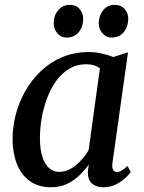

<svg xmlns="http://www.w3.org/2000/svg" viewBox="-20 -780 606 810"><path d="M454.5 -93.5Q451.5 -71 457.8 -62.5Q464 -54 473.5 -54Q482 -54 492.8 -60.2Q503.5 -66.5 518 -80L531.5 -54Q526.5 -46 510.5 -30.5Q494.5 -15 470.2 -2.5Q446 10 415 10Q385.5 10 367.8 -6Q350 -22 350.5 -55L354.5 -86Q338 -62.5 315.2 -40.5Q292.5 -18.5 262.8 -4.2Q233 10 195.5 10Q141.5 10 105.2 -16.5Q69 -43 51 -89Q33 -135 33 -193.5Q33 -244.5 46.5 -296.8Q60 -349 86.8 -396Q113.5 -443 152.5 -480.2Q191.5 -517.5 242.8 -539Q294 -560.5 356.5 -560.5Q381 -560.5 409 -554.2Q437 -548 458 -539.5L520 -559ZM401.5 -492Q390 -500.5 375.5 -504.8Q361 -509 344 -509Q304.5 -509 273 -490.5Q241.5 -472 218.2 -440.2Q195 -408.5 179.5 -368Q164 -327.5 156.2 -283.5Q148.5 -239.5 148.5 -197Q148.5 -150 158.8 -118.2Q169 -86.5 187.2 -70.8Q205.5 -55 229.5 -55Q250.5 -55 268.8 -63.2Q287 -71.5 302.8 -85Q318.5 -98.5 331.5 -114.5Q344.5 -130.5 354 -146.5ZM260 -621.5Q237 -621.5 221.5 -640Q206 -658.5 206.5 -683.5Q207 -715.5 226 -737.5Q245 -759.5 274.5 -759.5Q301.5 -759.5 316.2 -741.5Q331 -723.5 331 -700Q330.5 -667 312 -644.2Q293.5 -621.5 260 -621.5ZM450 -621.5Q427.5 -621.5 411.8 -640Q396 -658.5 396.5 -683.5Q397.5 -715.5 415.8 -737.5Q434 -759.5 464 -759.5Q491 -759.5 506.2 -741.5Q521.5 -723.5 521 -700Q520.5 -667 501.8 -644.2Q483 -621.5 450 -621.5Z"/></svg>

Font: Merriweather 36pt Medium
Style: Italic
Weight: 500
Italic angle: -7.8°
Version: Version 2.101